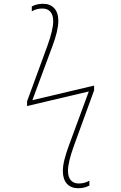

<svg xmlns="http://www.w3.org/2000/svg" viewBox="-20 -786 640 1014"><path d="M312 118Q312 89 320.5 56Q329 23 344 -18L449 -303L123 -226V-251L230 -543Q261 -629 261 -674Q261 -707 246 -724Q231 -741 204 -741Q172 -741 148 -726V-752Q174 -766 207 -766Q245 -766 266.5 -742.5Q288 -719 288 -676Q288 -624 256 -540L151 -257L477 -334V-309L370 -15Q339 71 339 116Q339 149 354 166Q369 183 396 183Q428 183 452 168V194Q426 208 393 208Q355 208 333.5 184.5Q312 161 312 118Z"/></svg>

Font: Noto Sans Mono UI Thin
Style: Regular
Weight: 250
Monospace: yes
Designer: Monotype Design team
Foundry: Monotype Imaging Inc.
Version: Version 1.000